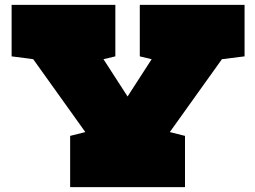

<svg xmlns="http://www.w3.org/2000/svg" viewBox="-20 -770 1049 790"><path d="M268.6 0V-210.9L331.1 -226.6L116.7 -526.4L27.8 -538.1V-750H454.6V-538.1L405.8 -526.4L504.9 -373L604 -526.4L555.2 -538.1V-750H986.3V-538.1L893.1 -526.4L678.7 -226.6L741.2 -210.9V0Z"/></svg>

Font: Holtwood One SC
Style: Regular
Weight: 400
Designer: Vernon Adams
Foundry: Vernon Adams
Version: Version 1.100; ttfautohint (v1.8.4.7-5d5b)